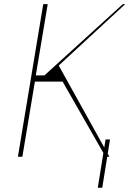

<svg xmlns="http://www.w3.org/2000/svg" viewBox="-20 -747 668 915"><path d="M483 0 278.4 -358H146.3L86.6 0H65.3L186.1 -727.3H207.4L150.6 -387.8H191.8L565.3 -727.3H576.7L259.9 -434.7L501.4 0ZM504.3 -82.4 467.3 147.7H446L483 -82.4Z"/></svg>

Font: Inter UI Thin
Style: Italic
Weight: 100
Italic angle: -9.39999°
Designer: Rasmus Andersson
Foundry: rsms
Version: 3.2;8d6f07862